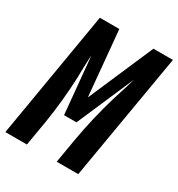

<svg xmlns="http://www.w3.org/2000/svg" viewBox="-193 -850 897 965"><g transform="rotate(30 255.0 -367.5)"><path d="M-19 0 105 -735H218L253 -358L416 -735H529L404 0H279L304 -147Q316 -215 332 -282.5Q348 -350 368 -417L383 -465Q390 -486 396.5 -507.5Q403 -529 409 -551L266 -221H194L163 -549Q161 -528 160.5 -507.5Q160 -487 159 -466L158 -416Q155 -349 148.5 -281.5Q142 -214 131 -147L106 0Z"/></g></svg>

Font: iosevka_custom_sans_ss08 XBd
Style: Italic
Weight: 800
Italic angle: -10°
Designer: Belleve Invis
Foundry: Belleve Invis
Version: Version 10.3.0; ttfautohint (v1.8.3)